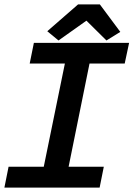

<svg xmlns="http://www.w3.org/2000/svg" viewBox="-24 -853 607 873"><path d="M15 -95H175L271 -564H111L130 -658H563L543 -564H383L288 -95H448L429 0H-4ZM369 -759 242 -669 191 -711 331 -833H430L523 -708L460 -669Z"/></svg>

Font: Codetta
Style: Bold Italic
Weight: 700
Italic angle: -11°
Designer: Ulrich Proeller
Foundry: PROSA GmbH
Version: Version 2.00;September 29, 2018;FontCreator 11.5.0.2427 64-b